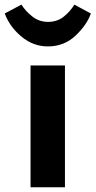

<svg xmlns="http://www.w3.org/2000/svg" viewBox="-64 -792 404 812"><path d="M65.2 0V-515.1H210.7V0ZM250.5 -772.5 320.1 -734.9Q304.2 -687.7 255.9 -641.7Q207.5 -595.7 138.4 -595.7Q75.9 -595.7 26 -637.8Q-23.9 -679.9 -43.9 -735.1L26.6 -772.5Q43.2 -745.6 72.3 -722.5Q101.3 -699.5 138.7 -699.5Q178.2 -699.5 205.8 -721.7Q233.4 -743.9 250.5 -772.5Z"/></svg>

Font: RobotoFlex
Style: Regular
Weight: 400
Designer: Berlow after Robertson
Foundry: Google
Version: Version 2.136